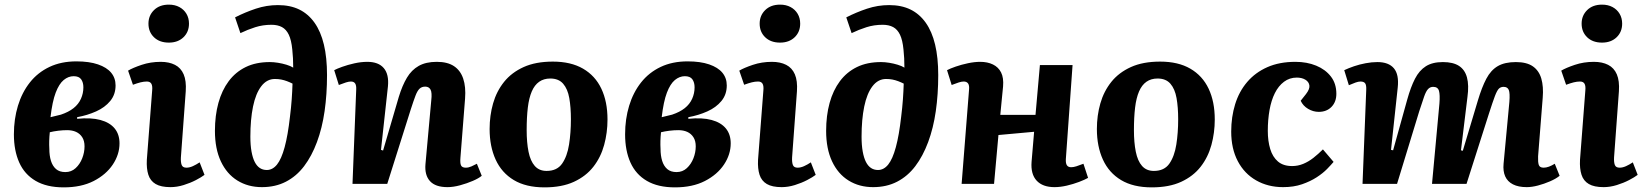

<svg xmlns="http://www.w3.org/2000/svg" viewBox="-20 -794 7093 829"><path d="M255 15Q182 15 134 -13Q86 -41 63 -92.5Q40 -144 40 -214Q40 -280 57.5 -337.5Q75 -395 109 -438Q143 -481 193.5 -505Q244 -529 310 -529Q365 -529 403 -516Q441 -503 460 -480Q479 -457 479 -425Q479 -386 456 -358Q433 -330 395 -313Q357 -296 313 -288V-281Q373 -287 413.5 -276Q454 -265 475 -239.5Q496 -214 496 -175Q496 -127 467 -83.5Q438 -40 384.5 -12.5Q331 15 255 15ZM262 -51Q288 -51 306.5 -68Q325 -85 335 -110.5Q345 -136 345 -162Q345 -186 335 -201.5Q325 -217 308.5 -224.5Q292 -232 270 -232Q251 -232 231 -229.5Q211 -227 195 -223Q193 -204 192.5 -186Q192 -168 193 -152Q193 -122 200 -99.5Q207 -77 222 -64Q237 -51 262 -51ZM198 -288 243 -299Q276 -310 297.5 -327Q319 -344 329.5 -367.5Q340 -391 340 -417Q340 -438 330.5 -451.5Q321 -465 298 -465Q275 -465 255 -448.5Q235 -432 220.5 -394Q206 -356 198 -288Z M637 -403Q639 -423 633.5 -432.5Q628 -442 614 -442Q601 -442 587 -438.5Q573 -435 554 -428L533 -489Q553 -501 591.5 -514Q630 -527 674 -527Q710 -527 735.5 -514Q761 -501 773 -473Q785 -445 782 -400L761 -114Q760 -93 764.5 -81.5Q769 -70 785 -70Q798 -70 812.5 -76.5Q827 -83 842 -93L863 -39Q850 -29 826 -16.5Q802 -4 773 5Q744 14 716 14Q675 14 652 0.5Q629 -13 620.5 -39.5Q612 -66 614 -104ZM621 -692Q621 -727 645 -750.5Q669 -774 709 -774Q735 -774 754.5 -763.5Q774 -753 785 -734.5Q796 -716 796 -692Q796 -656 772 -633Q748 -610 709 -610Q669 -610 645 -633Q621 -656 621 -692Z M995 -719Q1038 -741 1084.5 -756.5Q1131 -772 1180 -772Q1233 -772 1272 -753Q1311 -734 1338 -696Q1365 -658 1378.5 -601.5Q1392 -545 1392 -470Q1392 -387 1381.5 -314Q1371 -241 1348.5 -180.5Q1326 -120 1293 -76.5Q1260 -33 1214.5 -9.5Q1169 14 1111 14Q1051 14 1005 -14.5Q959 -43 933.5 -97.5Q908 -152 908 -229Q908 -295 923 -349.5Q938 -404 967.5 -443.5Q997 -483 1041 -504.5Q1085 -526 1145 -526Q1161 -526 1180 -523Q1199 -520 1217 -514.5Q1235 -509 1246 -502Q1246 -524 1245 -542.5Q1244 -561 1242 -580Q1238 -621 1227 -644Q1216 -667 1197.5 -677Q1179 -687 1152 -687Q1115 -687 1082 -676.5Q1049 -666 1018 -651ZM1132 -60Q1157 -60 1176 -83.5Q1195 -107 1209 -158.5Q1223 -210 1232 -290Q1237 -330 1239.5 -365Q1242 -400 1243 -433Q1231 -439 1219 -443.5Q1207 -448 1194.5 -450.5Q1182 -453 1167 -453Q1132 -453 1108 -421.5Q1084 -390 1072.5 -334Q1061 -278 1061 -204Q1061 -167 1066 -139.5Q1071 -112 1080 -94.5Q1089 -77 1102 -68.5Q1115 -60 1132 -60Z M2060 -35Q2047 -24 2021.5 -13Q1996 -2 1966.5 6Q1937 14 1912 14Q1860 14 1836.5 -12Q1813 -38 1817 -85L1842 -360Q1846 -394 1839 -407Q1832 -420 1816 -420Q1801 -420 1791.5 -411Q1782 -402 1774 -381Q1766 -360 1754 -323L1652 0H1502L1518 -407Q1519 -425 1513.5 -433.5Q1508 -442 1495 -442Q1486 -442 1473.5 -438Q1461 -434 1443 -427L1423 -491Q1434 -497 1457.5 -505.5Q1481 -514 1510 -520.5Q1539 -527 1566 -527Q1614 -527 1637 -500Q1660 -473 1655 -421L1625 -147L1634 -144L1702 -376Q1717 -425 1737 -458.5Q1757 -492 1788 -509.5Q1819 -527 1866 -527Q1912 -527 1940 -508.5Q1968 -490 1980 -454.5Q1992 -419 1988 -368L1968 -113Q1966 -90 1970.5 -80Q1975 -70 1991 -70Q2003 -70 2015.5 -75.5Q2028 -81 2039 -87Z M2331 15Q2251 15 2198.5 -16.5Q2146 -48 2120 -105Q2094 -162 2094 -237Q2094 -295 2109 -347.5Q2124 -400 2156.5 -440.5Q2189 -481 2241 -504.5Q2293 -528 2367 -528Q2445 -528 2497.5 -497.5Q2550 -467 2576.5 -411Q2603 -355 2603 -278Q2603 -221 2588.5 -168Q2574 -115 2542 -74Q2510 -33 2458 -9Q2406 15 2331 15ZM2340 -56Q2385 -56 2407 -87.5Q2429 -119 2437 -170Q2445 -221 2445 -279Q2445 -331 2438 -370.5Q2431 -410 2411.5 -432.5Q2392 -455 2356 -455Q2328 -455 2308 -441Q2288 -427 2276 -399Q2264 -371 2259 -329.5Q2254 -288 2254 -232Q2254 -179 2262 -139Q2270 -99 2289 -77.5Q2308 -56 2340 -56Z M2894 15Q2821 15 2773 -13Q2725 -41 2702 -92.5Q2679 -144 2679 -214Q2679 -280 2696.5 -337.5Q2714 -395 2748 -438Q2782 -481 2832.5 -505Q2883 -529 2949 -529Q3004 -529 3042 -516Q3080 -503 3099 -480Q3118 -457 3118 -425Q3118 -386 3095 -358Q3072 -330 3034 -313Q2996 -296 2952 -288V-281Q3012 -287 3052.5 -276Q3093 -265 3114 -239.5Q3135 -214 3135 -175Q3135 -127 3106 -83.5Q3077 -40 3023.5 -12.5Q2970 15 2894 15ZM2901 -51Q2927 -51 2945.5 -68Q2964 -85 2974 -110.5Q2984 -136 2984 -162Q2984 -186 2974 -201.5Q2964 -217 2947.5 -224.5Q2931 -232 2909 -232Q2890 -232 2870 -229.5Q2850 -227 2834 -223Q2832 -204 2831.5 -186Q2831 -168 2832 -152Q2832 -122 2839 -99.5Q2846 -77 2861 -64Q2876 -51 2901 -51ZM2837 -288 2882 -299Q2915 -310 2936.5 -327Q2958 -344 2968.5 -367.5Q2979 -391 2979 -417Q2979 -438 2969.5 -451.5Q2960 -465 2937 -465Q2914 -465 2894 -448.5Q2874 -432 2859.5 -394Q2845 -356 2837 -288Z M3276 -403Q3278 -423 3272.5 -432.5Q3267 -442 3253 -442Q3240 -442 3226 -438.5Q3212 -435 3193 -428L3172 -489Q3192 -501 3230.5 -514Q3269 -527 3313 -527Q3349 -527 3374.5 -514Q3400 -501 3412 -473Q3424 -445 3421 -400L3400 -114Q3399 -93 3403.5 -81.5Q3408 -70 3424 -70Q3437 -70 3451.5 -76.5Q3466 -83 3481 -93L3502 -39Q3489 -29 3465 -16.5Q3441 -4 3412 5Q3383 14 3355 14Q3314 14 3291 0.5Q3268 -13 3259.5 -39.5Q3251 -66 3253 -104ZM3260 -692Q3260 -727 3284 -750.5Q3308 -774 3348 -774Q3374 -774 3393.5 -763.5Q3413 -753 3424 -734.5Q3435 -716 3435 -692Q3435 -656 3411 -633Q3387 -610 3348 -610Q3308 -610 3284 -633Q3260 -656 3260 -692Z M3634 -719Q3677 -741 3723.5 -756.5Q3770 -772 3819 -772Q3872 -772 3911 -753Q3950 -734 3977 -696Q4004 -658 4017.5 -601.5Q4031 -545 4031 -470Q4031 -387 4020.5 -314Q4010 -241 3987.5 -180.5Q3965 -120 3932 -76.5Q3899 -33 3853.5 -9.5Q3808 14 3750 14Q3690 14 3644 -14.5Q3598 -43 3572.5 -97.5Q3547 -152 3547 -229Q3547 -295 3562 -349.5Q3577 -404 3606.5 -443.5Q3636 -483 3680 -504.5Q3724 -526 3784 -526Q3800 -526 3819 -523Q3838 -520 3856 -514.5Q3874 -509 3885 -502Q3885 -524 3884 -542.5Q3883 -561 3881 -580Q3877 -621 3866 -644Q3855 -667 3836.5 -677Q3818 -687 3791 -687Q3754 -687 3721 -676.5Q3688 -666 3657 -651ZM3771 -60Q3796 -60 3815 -83.5Q3834 -107 3848 -158.5Q3862 -210 3871 -290Q3876 -330 3878.5 -365Q3881 -400 3882 -433Q3870 -439 3858 -443.5Q3846 -448 3833.5 -450.5Q3821 -453 3806 -453Q3771 -453 3747 -421.5Q3723 -390 3711.5 -334Q3700 -278 3700 -204Q3700 -167 3705 -139.5Q3710 -112 3719 -94.5Q3728 -77 3741 -68.5Q3754 -60 3771 -60Z M4445 -225 4291 -211 4272 0H4132L4164 -406Q4166 -425 4160 -433.5Q4154 -442 4141 -442Q4132 -442 4119.5 -438Q4107 -434 4089 -427L4069 -491Q4082 -498 4106.5 -506.5Q4131 -515 4159.5 -521Q4188 -527 4212 -527Q4244 -527 4267.5 -515.5Q4291 -504 4302.5 -481Q4314 -458 4311 -421Q4308 -391 4305 -360Q4302 -329 4299 -298H4451L4470 -513H4611L4582 -107Q4581 -89 4586.5 -80.5Q4592 -72 4605 -72Q4615 -72 4627.5 -76Q4640 -80 4658 -87L4678 -26Q4664 -18 4639 -8.5Q4614 1 4586 7.5Q4558 14 4533 14Q4482 14 4456 -14Q4430 -42 4434 -95Z M4953 15Q4873 15 4820.5 -16.5Q4768 -48 4742 -105Q4716 -162 4716 -237Q4716 -295 4731 -347.5Q4746 -400 4778.5 -440.5Q4811 -481 4863 -504.5Q4915 -528 4989 -528Q5067 -528 5119.5 -497.5Q5172 -467 5198.5 -411Q5225 -355 5225 -278Q5225 -221 5210.5 -168Q5196 -115 5164 -74Q5132 -33 5080 -9Q5028 15 4953 15ZM4962 -56Q5007 -56 5029 -87.5Q5051 -119 5059 -170Q5067 -221 5067 -279Q5067 -331 5060 -370.5Q5053 -410 5033.5 -432.5Q5014 -455 4978 -455Q4950 -455 4930 -441Q4910 -427 4898 -399Q4886 -371 4881 -329.5Q4876 -288 4876 -232Q4876 -179 4884 -139Q4892 -99 4911 -77.5Q4930 -56 4962 -56Z M5573 -527Q5623 -527 5663 -510.5Q5703 -494 5726.5 -463.5Q5750 -433 5750 -389Q5750 -354 5729 -332.5Q5708 -311 5674 -311Q5650 -311 5628 -324Q5606 -337 5596 -359L5619 -388Q5636 -410 5633.5 -425.5Q5631 -441 5616 -450Q5601 -459 5579 -459Q5548 -459 5524 -441Q5500 -423 5484.5 -392Q5469 -361 5461.5 -319Q5454 -277 5454 -229Q5454 -185 5464.5 -150.5Q5475 -116 5498 -96.5Q5521 -77 5559 -77Q5584 -77 5607 -86.5Q5630 -96 5651 -112.5Q5672 -129 5692 -149L5738 -95Q5728 -83 5710 -64.5Q5692 -46 5665 -28.5Q5638 -11 5602 1.5Q5566 14 5520 14Q5455 14 5404 -15Q5353 -44 5324.5 -98Q5296 -152 5296 -226Q5296 -289 5313 -344Q5330 -399 5365 -440Q5400 -481 5452 -504Q5504 -527 5573 -527Z M6195 -347Q6198 -385 6193 -402Q6188 -419 6168 -419Q6155 -419 6146 -409.5Q6137 -400 6129 -377Q6121 -354 6108 -314L6012 0H5863L5879 -406Q5880 -426 5874.5 -434Q5869 -442 5854 -442Q5845 -442 5832.5 -437.5Q5820 -433 5804 -426L5784 -491Q5803 -500 5826.5 -508Q5850 -516 5876.5 -521Q5903 -526 5927 -526Q5976 -526 5998.5 -499Q6021 -472 6015 -416L5986 -147L5995 -145L6056 -364Q6071 -418 6089.5 -454Q6108 -490 6136.5 -508Q6165 -526 6210 -526Q6254 -526 6279.5 -509.5Q6305 -493 6314 -459.5Q6323 -426 6316 -375L6288 -145L6296 -143L6361 -360Q6378 -417 6397.5 -454Q6417 -491 6447 -508.5Q6477 -526 6525 -526Q6572 -526 6598.5 -507.5Q6625 -489 6635 -454.5Q6645 -420 6641 -372L6621 -119Q6620 -94 6624 -82Q6628 -70 6645 -70Q6656 -70 6668 -74.5Q6680 -79 6693 -87L6714 -35Q6698 -22 6672.5 -11Q6647 0 6620.5 7Q6594 14 6572 14Q6536 14 6512.5 2Q6489 -10 6479 -32.5Q6469 -55 6472 -87L6497 -354Q6500 -392 6494.5 -405.5Q6489 -419 6472 -419Q6460 -419 6452 -411.5Q6444 -404 6434.5 -379Q6425 -354 6409 -304L6312 0H6163Z M6825 -403Q6827 -423 6821.5 -432.5Q6816 -442 6802 -442Q6789 -442 6775 -438.5Q6761 -435 6742 -428L6721 -489Q6741 -501 6779.5 -514Q6818 -527 6862 -527Q6898 -527 6923.5 -514Q6949 -501 6961 -473Q6973 -445 6970 -400L6949 -114Q6948 -93 6952.5 -81.5Q6957 -70 6973 -70Q6986 -70 7000.5 -76.5Q7015 -83 7030 -93L7051 -39Q7038 -29 7014 -16.5Q6990 -4 6961 5Q6932 14 6904 14Q6863 14 6840 0.5Q6817 -13 6808.5 -39.5Q6800 -66 6802 -104ZM6809 -692Q6809 -727 6833 -750.5Q6857 -774 6897 -774Q6923 -774 6942.5 -763.5Q6962 -753 6973 -734.5Q6984 -716 6984 -692Q6984 -656 6960 -633Q6936 -610 6897 -610Q6857 -610 6833 -633Q6809 -656 6809 -692Z"/></svg>

Font: Literata 18pt
Style: Bold Italic
Weight: 700
Italic angle: -2°
Designer: Latin by Veronika Burian and Jose Scaglione. Greek by Irene Vlachou. Cyrillic by Vera Evstafieva
Foundry: TypeTogether
Version: Version 3.103;gftools[0.9.29]